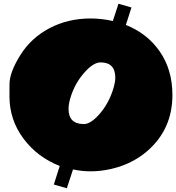

<svg xmlns="http://www.w3.org/2000/svg" viewBox="-20 -901 947 1031"><path d="M465.8 -801.8Q527.3 -801.8 585.9 -788.1L616.2 -880.9L686 -860.8L655.8 -767.1Q771.5 -721.2 838.6 -623.5Q905.8 -525.9 905.8 -391.1Q905.8 -390.1 905.8 -389.2Q905.3 -207.5 772.5 -91.3Q691.4 -20.5 578.1 5.9Q521.5 19 466.8 19Q418.5 19 372.1 8.8L338.9 109.9L269 89.8L300.8 -9.8Q180.7 -56.6 105.7 -157.2Q30.8 -257.8 30.8 -383.8Q30.8 -384.8 31 -448.7Q31.2 -512.7 89.4 -605.5Q147.5 -698.2 246.6 -750Q345.7 -801.8 465.8 -801.8ZM599.1 -483.4Q599.1 -565.9 520 -565.9Q485.8 -565.9 443.8 -522.9Q380.9 -458 356 -368.2Q348.1 -339.8 348.1 -315.9Q348.1 -234.9 430.2 -234.9Q430.7 -234.9 430.7 -234.9Q463.4 -234.9 504.9 -278.3Q565.9 -342.8 591.3 -434.6Q599.1 -462.9 599.1 -483.4Z"/></svg>

Font: Fz Rammetto One
Style: Regular
Weight: 400
Designer: Vernon Adams
Foundry: Vernon Adams
Version: Vit hóa bi c Thuy @ FontZin.Com